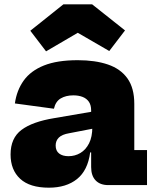

<svg xmlns="http://www.w3.org/2000/svg" viewBox="-20 -858 718 890"><path d="M482 0Q444 0 423.2 -21.8Q402.5 -43.5 402.5 -83.5V-191L415 -211L408 -269L402.5 -298.5V-346Q402.5 -371 392 -386.2Q381.5 -401.5 362.8 -408.8Q344 -416 320 -416Q285.5 -416 261.5 -401.8Q237.5 -387.5 230 -354L49 -378.5Q57.5 -439.5 90 -484.8Q122.5 -530 183.8 -554.5Q245 -579 340.5 -579Q421.5 -579 480.2 -559Q539 -539 570.8 -494.5Q602.5 -450 602.5 -376.5V-162.5H661.5V0ZM206.5 12Q118 12 73.5 -29.2Q29 -70.5 29 -142Q29 -218 79.8 -256Q130.5 -294 232 -310.5L430.5 -344.5V-265.5L301 -240.5Q268 -235 253 -220.5Q238 -206 238 -183.5Q238 -159 254 -146.5Q270 -134 297.5 -134Q327.5 -134 352.5 -148.8Q377.5 -163.5 392.8 -193.5Q408 -223.5 408 -269L432 -151.5H398Q387 -68 337 -28Q287 12 206.5 12ZM407 -838 559.5 -717 486.5 -621.5 340.5 -706 193.5 -620 120.5 -715.5 274 -838Z"/></svg>

Font: Hepta Slab ExtraBold
Style: Regular
Weight: 800
Designer: Michael LaGattuta
Foundry: Michael LaGattuta
Version: Version 1.102